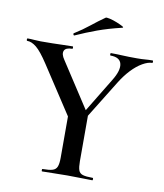

<svg xmlns="http://www.w3.org/2000/svg" viewBox="-87 -862 797 934"><g transform="rotate(10 311.5 -395.5)"><path d="M312 -281 444 -498Q476 -550 468.5 -581.5Q461 -613 414 -613Q412 -613 412 -619Q412 -625 414 -625Q445 -625 472 -623.5Q499 -622 543 -622Q568 -622 583.5 -623.5Q599 -625 621 -625Q623 -625 623 -619Q623 -613 621 -613Q600 -613 573 -597.5Q546 -582 520 -554.5Q494 -527 471 -490L332 -265ZM270 -273 109 -519Q73 -574 49 -593.5Q25 -613 3 -613Q0 -613 0 -619Q0 -625 3 -625Q19 -625 36 -623.5Q53 -622 68 -622Q96 -622 125.5 -622.5Q155 -623 181.5 -624Q208 -625 226 -625Q228 -625 228 -619Q228 -613 226 -613Q193 -613 186 -596Q179 -579 197 -553L350 -318ZM262 -310 357 -319V-81Q357 -52 362 -37Q367 -22 383 -17Q399 -12 432 -12Q435 -12 435 -6Q435 0 432 0Q407 0 376.5 -1Q346 -2 309 -2Q274 -2 241.5 -1Q209 0 184 0Q182 0 182 -6Q182 -12 184 -12Q217 -12 233.5 -17Q250 -22 256 -37Q262 -52 262 -81ZM225 -679Q221 -677 219 -682.5Q217 -688 220 -689Q260 -714 293 -740.5Q326 -767 359 -790Q362 -793 379.5 -789Q397 -785 415.5 -777.5Q434 -770 445 -764Q456 -758 447 -756Q380 -740 328 -721Q276 -702 225 -679Z"/></g></svg>

Font: Cormorant SemiBold
Style: Regular
Weight: 600
Designer: Christian Thalmann (Catharsis Fonts)
Foundry: Catharsis Fonts
Version: Version 4.000